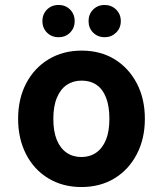

<svg xmlns="http://www.w3.org/2000/svg" viewBox="-20 -742 657 774"><path d="M308 12Q233 12 175 -23Q117 -58 85 -120.5Q53 -183 53 -263Q53 -344 85.5 -406Q118 -468 176 -503Q234 -538 309 -538Q385 -538 442 -503Q499 -468 531.5 -406Q564 -344 564 -263Q564 -183 531.5 -120.5Q499 -58 441.5 -23Q384 12 308 12ZM308 -109Q342 -109 367.5 -126.5Q393 -144 407 -178Q421 -212 421 -263Q421 -314 407.5 -348.5Q394 -383 369 -400Q344 -417 309 -417Q275 -417 249.5 -400Q224 -383 209.5 -348.5Q195 -314 195 -263Q195 -212 209 -178Q223 -144 248.5 -126.5Q274 -109 308 -109ZM216 -592Q188 -592 169.5 -610.5Q151 -629 151 -657Q151 -685 169.5 -703.5Q188 -722 216 -722Q244 -722 262.5 -703.5Q281 -685 281 -657Q281 -629 262.5 -610.5Q244 -592 216 -592ZM402 -592Q374 -592 355.5 -610.5Q337 -629 337 -657Q337 -685 355.5 -703.5Q374 -722 402 -722Q429 -722 448 -703.5Q467 -685 467 -657Q467 -629 448 -610.5Q429 -592 402 -592Z"/></svg>

Font: DM Sans 9pt ExtraBold
Style: Regular
Weight: 800
Version: Version 4.004;gftools[0.9.30]